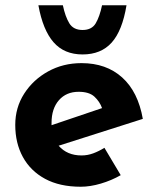

<svg xmlns="http://www.w3.org/2000/svg" viewBox="-20 -698 593 730"><path d="M287 12Q207 12 151.5 -18Q96 -48 67 -101Q38 -154 38 -223Q38 -289 72 -342Q106 -395 163 -426.5Q220 -458 290 -458Q384 -458 444.5 -403.5Q505 -349 523 -246L203 -144Q235 -107 290 -107Q313 -107 334.5 -115Q356 -123 377 -136L439 -32Q404 -12 363.5 0Q323 12 287 12ZM176 -222 368 -287Q359 -312 339 -330.5Q319 -349 279 -349Q232 -349 204 -317Q176 -285 176 -231Q176 -227 176 -222ZM294 -491Q224 -491 183.5 -537.5Q143 -584 126 -678H219Q228 -635 243.5 -609.5Q259 -584 294 -584Q329 -584 344 -609.5Q359 -635 368 -678H461Q445 -581 404.5 -536Q364 -491 294 -491Z"/></svg>

Font: Reem Kufi
Style: Bold
Weight: 700
Designer: Khaled Hosny
Version: Version 1.001